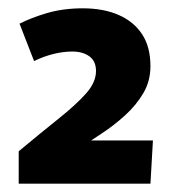

<svg xmlns="http://www.w3.org/2000/svg" viewBox="-20 -840 418 462"><path d="M25 -476Q79 -521 121 -554.5Q163 -588 187 -615Q211 -642 211 -669Q211 -693 195 -704.5Q179 -716 154 -716Q132 -716 108 -710Q84 -704 62 -693L27 -783Q54 -797 93 -808.5Q132 -820 179 -820Q229 -820 265.5 -804Q302 -788 322 -757.5Q342 -727 342 -681Q342 -645 325 -616Q308 -587 281 -562.5Q254 -538 225 -519Q196 -500 172 -484L152 -502H348L342 -398H25Z"/></svg>

Font: Murecho Thin ExtraBold
Style: Regular
Weight: 800
Version: Version 1.010